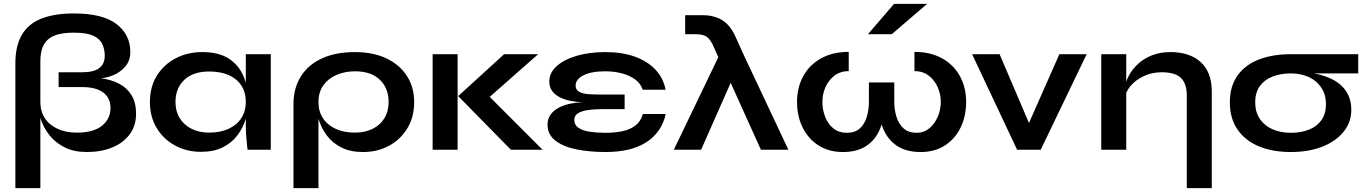

<svg xmlns="http://www.w3.org/2000/svg" viewBox="-20 -779 7087 999"><path d="M688 -188Q688 -124 654.5 -79.5Q621 -35 563.5 -11.5Q506 12 432 12Q366 12 318 -11.5Q270 -35 239 -73.5Q208 -112 192.5 -158Q177 -204 177 -248L60 -238V-449Q60 -540 93.5 -597.5Q127 -655 195 -682Q263 -709 365 -709Q514 -709 586 -654Q658 -599 658 -509Q658 -463 632 -433Q606 -403 570 -388Q534 -373 504 -372Q559 -365 600.5 -343Q642 -321 665 -282.5Q688 -244 688 -188ZM409 -403Q467 -403 496 -424.5Q525 -446 525 -489Q525 -522 512.5 -549.5Q500 -577 465.5 -593Q431 -609 365 -609Q325 -609 292.5 -602.5Q260 -596 237 -579.5Q214 -563 202 -534Q190 -505 190 -459V-248Q190 -200 213 -164.5Q236 -129 279 -109Q322 -89 380 -89Q467 -89 511 -125Q555 -161 555 -218Q555 -251 539 -275Q523 -299 490.5 -312.5Q458 -326 408 -326H285V-403ZM60 -238 166 -258H190V200H60Z M1026 11Q952 11 891.5 -21.5Q831 -54 795.5 -112.5Q760 -171 760 -248Q760 -327 796 -385Q832 -443 893.5 -475.5Q955 -508 1033 -508Q1119 -508 1171.5 -473.5Q1224 -439 1248 -380Q1272 -321 1272 -248Q1272 -204 1258 -158.5Q1244 -113 1215 -74.5Q1186 -36 1139 -12.5Q1092 11 1026 11ZM1068 -89Q1127 -89 1170 -109Q1213 -129 1236 -165Q1259 -201 1259 -248Q1259 -299 1235.5 -334.5Q1212 -370 1169.5 -388.5Q1127 -407 1068 -407Q985 -407 939 -363.5Q893 -320 893 -248Q893 -200 915 -164.5Q937 -129 976.5 -109Q1016 -89 1068 -89ZM1259 -497H1389V0H1268Q1268 -3 1265.5 -22.5Q1263 -42 1261 -70.5Q1259 -99 1259 -128Z M1869 12Q1803 12 1756.5 -11.5Q1710 -35 1681 -73.5Q1652 -112 1638 -158Q1624 -204 1624 -248L1507 -238Q1507 -319 1544.5 -380Q1582 -441 1653.5 -474.5Q1725 -508 1827 -508Q1922 -508 1991 -475Q2060 -442 2097.5 -383.5Q2135 -325 2135 -248Q2135 -169 2099 -110.5Q2063 -52 2003 -20Q1943 12 1869 12ZM1827 -89Q1880 -89 1919.5 -109Q1959 -129 1980.5 -164.5Q2002 -200 2002 -248Q2002 -320 1956.5 -364Q1911 -408 1827 -408Q1774 -408 1730.5 -389Q1687 -370 1662 -334.5Q1637 -299 1637 -248Q1637 -200 1660 -164.5Q1683 -129 1726 -109Q1769 -89 1827 -89ZM1507 -238 1613 -258 1637 -248V200H1507Z M2231 -497H2361V0H2231ZM2780 -497 2484 -236 2487 -316 2803 0H2638L2364 -279L2603 -497Z M3130 12Q3047 12 2978.5 -2Q2910 -16 2869.5 -47.5Q2829 -79 2829 -130Q2829 -161 2844.5 -182.5Q2860 -204 2886 -218Q2912 -232 2944.5 -239Q2977 -246 3011 -247Q2977 -248 2946 -254.5Q2915 -261 2890.5 -274Q2866 -287 2852 -307Q2838 -327 2838 -354Q2838 -400 2876 -434.5Q2914 -469 2980 -488.5Q3046 -508 3130 -508Q3218 -508 3284 -484Q3350 -460 3391 -416Q3432 -372 3443 -312H3324Q3313 -346 3283 -367Q3253 -388 3213 -398Q3173 -408 3130 -408Q3056 -408 3015.5 -387Q2975 -366 2975 -334Q2975 -311 2994 -301Q3013 -291 3043 -289Q3073 -287 3107 -287H3230V-211H3107Q3072 -211 3040 -206.5Q3008 -202 2988 -190Q2968 -178 2968 -155Q2968 -129 2990 -114Q3012 -99 3049 -93.5Q3086 -88 3130 -88Q3177 -88 3217 -96Q3257 -104 3285.5 -125.5Q3314 -147 3325 -186H3444Q3433 -137 3407 -100Q3381 -63 3341.5 -38Q3302 -13 3249 -0.5Q3196 12 3130 12Z M3753 -412H3810L3628 0H3486L3725 -497H3848L4082 0H3939ZM3635 -700Q3695 -700 3737 -674.5Q3779 -649 3806 -590L3848 -497L3741 -428L3696 -530Q3677 -574 3657.5 -587.5Q3638 -601 3600 -601H3545V-700Z M4770 12Q4696 12 4647.5 -20Q4599 -52 4575 -110Q4551 -168 4551 -247V-350H4633V-249Q4633 -208 4644.5 -171Q4656 -134 4681.5 -111Q4707 -88 4750 -88Q4787 -88 4815 -111Q4843 -134 4859 -171Q4875 -208 4875 -249Q4875 -290 4858.5 -326.5Q4842 -363 4811.5 -386Q4781 -409 4738 -409V-509Q4822 -509 4882.5 -475Q4943 -441 4975 -382Q5007 -323 5007 -249Q5007 -175 4978.5 -116Q4950 -57 4897 -22.5Q4844 12 4770 12ZM4366 12Q4292 12 4238.5 -22.5Q4185 -57 4156 -116Q4127 -175 4127 -249Q4127 -323 4159 -382Q4191 -441 4251.5 -475Q4312 -509 4396 -509V-409Q4353 -409 4322.5 -386Q4292 -363 4275.5 -326.5Q4259 -290 4259 -249Q4259 -208 4273.5 -171Q4288 -134 4316 -111Q4344 -88 4386 -88Q4429 -88 4454 -111Q4479 -134 4490 -171Q4501 -208 4501 -249V-350H4583V-247Q4583 -168 4559.5 -110Q4536 -52 4488 -20Q4440 12 4366 12ZM4496 -601 4632 -759H4804L4620 -601Z M5357 -85H5310L5492 -497H5634L5395 0H5272L5038 -497H5181Z M5710 -497H5840V0H5710ZM6071 -508Q6117 -508 6156 -496Q6195 -484 6224 -459Q6253 -434 6269 -395.5Q6285 -357 6285 -304V200H6155V-281Q6155 -344 6124.5 -373.5Q6094 -403 6025 -403Q5973 -403 5931 -383Q5889 -363 5863 -332.5Q5837 -302 5833 -269L5832 -320Q5837 -355 5855 -388Q5873 -421 5903.5 -448.5Q5934 -476 5976 -492Q6018 -508 6071 -508Z M6696 12Q6602 12 6530.5 -17.5Q6459 -47 6419 -105Q6379 -163 6379 -246Q6379 -330 6419 -386Q6459 -442 6530.5 -469.5Q6602 -497 6696 -497L6706 -407Q6739 -407 6774 -403.5Q6809 -400 6843 -391.5Q6877 -383 6907.5 -368.5Q6938 -354 6961 -332Q6984 -310 6997.5 -279Q7011 -248 7011 -207Q7011 -143 6971 -93.5Q6931 -44 6860.5 -16Q6790 12 6696 12ZM6696 -88Q6748 -88 6789.5 -104Q6831 -120 6855 -153Q6879 -186 6879 -237Q6879 -287 6855 -323Q6831 -359 6790 -378Q6749 -397 6696 -397Q6644 -397 6602 -381Q6560 -365 6535.5 -331.5Q6511 -298 6511 -246Q6511 -196 6535 -160.5Q6559 -125 6601 -106.5Q6643 -88 6696 -88ZM7047 -497V-397H6696V-497Z"/></svg>

Font: Syne
Style: Bold
Weight: 700
Designer: Lucas Descroix
Foundry: Bonjour Monde
Version: Version 2.200